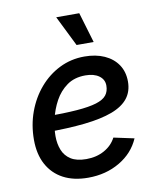

<svg xmlns="http://www.w3.org/2000/svg" viewBox="-86 -831 753 909"><g transform="rotate(-10 290.5 -376.0)"><path d="M264.2 11.7Q194.8 11.7 145.3 -14.6Q95.7 -41 68.8 -90.6Q42 -140.1 42 -209.5Q42 -280.3 64.9 -343Q87.9 -405.8 129.2 -453.9Q170.4 -502 225.6 -529.3Q280.8 -556.6 345.2 -556.6Q399.9 -556.6 441.2 -538.1Q482.4 -519.5 505.4 -485.4Q528.3 -451.2 528.3 -404.3Q528.3 -356.9 502.7 -324.2Q477.1 -291.5 424.6 -271.7Q372.1 -252 291.7 -243.2Q211.4 -234.4 102.5 -234.4L115.7 -308.1Q206.1 -308.1 266.1 -312.7Q326.2 -317.4 360.8 -328.1Q395.5 -338.9 409.9 -357.2Q424.3 -375.5 424.3 -403.3Q424.3 -432.6 399.9 -450.2Q375.5 -467.8 334.5 -467.8Q281.7 -467.8 245.6 -441.9Q209.5 -416 187.5 -375.5Q165.5 -335 155.5 -290.5Q145.5 -246.1 145.5 -209Q145.5 -171.9 157.5 -141.8Q169.4 -111.8 197 -94.2Q224.6 -76.7 271 -76.7Q319.8 -76.7 357.7 -97.7Q395.5 -118.7 414.1 -154.8L512.2 -133.8Q483.4 -66.9 416.7 -27.6Q350.1 11.7 264.2 11.7ZM318.8 -616.7 246.6 -762.7H357.4L400.9 -616.7Z"/></g></svg>

Font: Inter Medium
Style: Italic
Weight: 500
Italic angle: -9.3988°
Designer: Rasmus Andersson
Foundry: rsms
Version: Version 4.001;git-66647c0bb